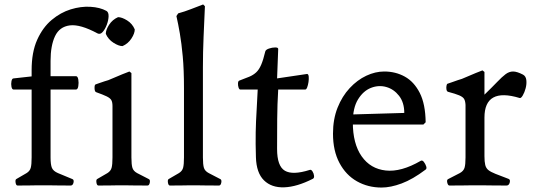

<svg xmlns="http://www.w3.org/2000/svg" viewBox="-20 -832 2410 862"><path d="M122 -517Q122 -598 147 -653.5Q172 -709 212 -742.5Q252 -776 297.5 -790Q343 -804 386 -801.5Q429 -799 458 -783Q468 -777 467.5 -759Q467 -741 459.5 -721Q452 -701 441 -688.5Q430 -676 418 -682Q340 -724 293.5 -718Q247 -712 227 -669.5Q207 -627 207 -559V-125Q207 -93 213 -78.5Q219 -64 240 -55Q261 -46 305 -28Q313 -25 310 -12Q307 1 297 1Q257 1 234.5 0.5Q212 0 198.5 0Q185 0 172 0H147Q134 0 117.5 0.5Q101 1 59 1Q52 1 50 -12Q48 -25 53 -28Q85 -46 99.5 -55Q114 -64 118 -78.5Q122 -93 122 -125ZM41 -480 131 -490H321Q329 -490 331.5 -475Q334 -460 331.5 -445Q329 -430 321 -430H41Q34 -430 31.5 -442.5Q29 -455 31.5 -467.5Q34 -480 41 -480Z M530 -625Q513 -625 489.5 -640Q466 -655 455 -680Q455 -698 470 -721Q485 -744 510 -755Q527 -755 550.5 -740.5Q574 -726 585 -700Q585 -682 570 -659Q555 -636 530 -625ZM510 0Q497 0 480.5 0.5Q464 1 422 1Q415 1 413 -12Q411 -25 416 -28Q448 -46 462.5 -55Q477 -64 481 -78.5Q485 -93 485 -125V-356Q485 -374 479.5 -383Q474 -392 458.5 -399.5Q443 -407 412 -418Q405 -420 404.5 -435.5Q404 -451 409 -453Q414 -455 426 -459Q438 -463 449.5 -467Q461 -471 466 -472Q511 -491 529 -498.5Q547 -506 561 -511L570 -504V-125Q570 -93 574.5 -78.5Q579 -64 595.5 -55Q612 -46 648 -28Q655 -25 652.5 -12Q650 1 642 1Q594 1 575.5 0.5Q557 0 542 0Z M772 -760 780 -772Q809 -780 836 -790.5Q863 -801 892 -812L900 -804Q897 -736 894 -667Q891 -598 891 -530V-125Q891 -93 895.5 -78.5Q900 -64 917 -55Q934 -46 969 -28Q976 -25 973.5 -12Q971 1 963 1Q915 1 896.5 0.5Q878 0 863 0H831Q818 0 801.5 0.5Q785 1 743 1Q736 1 734 -12Q732 -25 737 -28Q769 -46 783.5 -55Q798 -64 802 -78.5Q806 -93 806 -125V-435Q806 -519 800.5 -578.5Q795 -638 787.5 -681.5Q780 -725 772 -760Z M1129 -126Q1127 -188 1128 -238Q1129 -288 1132 -334.5Q1135 -381 1137 -430H1059Q1054 -430 1051 -439Q1048 -448 1048.5 -458Q1049 -468 1054 -470Q1081 -480 1099 -487.5Q1117 -495 1130 -507Q1143 -519 1152.5 -541Q1162 -563 1171 -601Q1173 -609 1187.5 -614Q1202 -619 1216 -619Q1230 -619 1229 -611L1224 -480L1359 -500Q1365 -499 1366 -488Q1367 -477 1365 -463.5Q1363 -450 1359 -439.5Q1355 -429 1349 -430H1229Q1225 -363 1224.5 -297Q1224 -231 1224 -163Q1224 -86 1259 -65.5Q1294 -45 1370 -69Q1377 -72 1383 -62.5Q1389 -53 1390 -42.5Q1391 -32 1384 -29Q1313 7 1256 9Q1199 11 1165 -22.5Q1131 -56 1129 -126Z M1475 -232Q1475 -297 1495.5 -348.5Q1516 -400 1550 -436.5Q1584 -473 1624.5 -492Q1665 -511 1705 -511Q1756 -511 1797.5 -488Q1839 -465 1864.5 -415Q1890 -365 1891 -283L1881 -273H1558L1555 -318L1795 -325Q1795 -372 1771.5 -402Q1748 -432 1714 -441.5Q1680 -451 1645.5 -437.5Q1611 -424 1587.5 -386Q1564 -348 1564 -283Q1564 -187 1603.5 -130.5Q1643 -74 1712 -66.5Q1781 -59 1869 -110Q1876 -114 1883 -105Q1890 -96 1893.5 -85Q1897 -74 1890 -70Q1833 -27 1783.5 -8.5Q1734 10 1693 10Q1632 10 1582.5 -18Q1533 -46 1504 -100.5Q1475 -155 1475 -232Z M2098 0Q2083 0 2064.5 0.5Q2046 1 1998 1Q1991 1 1988 -12Q1985 -25 1992 -28Q2028 -46 2044.5 -55Q2061 -64 2065.5 -78.5Q2070 -93 2070 -125V-361Q2069 -379 2063.5 -388Q2058 -397 2041.5 -404Q2025 -411 1991 -420Q1986 -422 1984.5 -430Q1983 -438 1984.5 -446.5Q1986 -455 1989 -456Q1995 -458 2008 -462.5Q2021 -467 2035 -472Q2049 -477 2054 -478Q2098 -497 2115.5 -504Q2133 -511 2146 -516L2155 -509V-407Q2190 -441 2212 -464Q2234 -487 2250 -499Q2266 -511 2283.5 -511Q2301 -511 2328 -497Q2341 -490 2343 -472.5Q2345 -455 2340 -436Q2335 -417 2327 -403.5Q2319 -390 2313 -392Q2155 -440 2155 -304V-131Q2155 -106 2158.5 -91.5Q2162 -77 2172.5 -68.5Q2183 -60 2204.5 -51.5Q2226 -43 2263 -29Q2272 -26 2268.5 -12.5Q2265 1 2254 1Q2210 1 2185 0.5Q2160 0 2145.5 0Q2131 0 2117 0Z"/></svg>

Font: Anvers
Style: Regular
Weight: 400
Designer: Ishtar van Looy
Version: Version 1.000